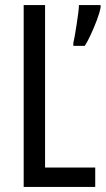

<svg xmlns="http://www.w3.org/2000/svg" viewBox="-20 -734 415 754"><path d="M73 0V-714H157V-76H354V0ZM375 -704Q371 -683 360 -654Q349 -625 336.5 -598Q324 -571 313 -554H268V-565Q270 -573 273.5 -592.5Q277 -612 280.5 -635.5Q284 -659 287 -680.5Q290 -702 290 -714H375Z"/></svg>

Font: Noto Sans Myanmar ExtraCondensed
Style: Regular
Weight: 400
Width: 2
Designer: Monotype Design Team
Foundry: Monotype Imaging Inc.
Version: Version 2.107; ttfautohint (v1.8.4.7-5d5b)